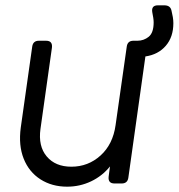

<svg xmlns="http://www.w3.org/2000/svg" viewBox="-20 -689 671 721"><path d="M232 12Q175 12 132 -15.5Q89 -43 69 -93Q49 -143 58 -210L101 -514Q104 -536 126 -536H153Q178 -536 175 -510L132 -205Q123 -140 155.5 -101.5Q188 -63 248 -63Q311 -63 357.5 -105Q404 -147 414 -219L456 -514Q459 -536 481 -536H496Q520 -536 538.5 -551Q557 -566 557 -605Q557 -613 555.5 -622.5Q554 -632 552 -642Q547 -669 573 -669H597Q620 -669 624 -649Q627 -637 629 -625Q631 -613 631 -602Q631 -550 602.5 -517Q574 -484 526 -477L462 -22Q459 0 437 0H410Q385 0 388 -26L393 -64Q364 -28 322 -8Q280 12 232 12Z"/></svg>

Font: Pitagon Sans Text
Style: Italic
Weight: 400
Italic angle: -8°
Designer: Travis Tran
Foundry: Pitagon
Version: Version 1.001; ttfautohint (v1.8.4.7-5d5b);gftools[0.9.26]